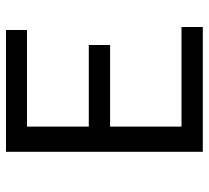

<svg xmlns="http://www.w3.org/2000/svg" viewBox="-48 -648 696 640"><g transform="rotate(-90 300.0 -328.0)"><path d="M114 0H530V-71H198V-309H470V-380H198V-586H520V-656H114Z"/></g></svg>

Font: Hasklig
Style: Regular
Weight: 400
Monospace: yes
Designer: Paul D. Hunt, Teo Tuominen
Foundry: Adobe Systems Incorporated
Version: Version 2.030;PS 1.0;hotconv 16.6.51;makeotf.lib2.5.65220